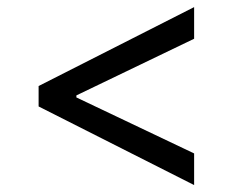

<svg xmlns="http://www.w3.org/2000/svg" viewBox="-20 -619 667 551"><path d="M90.8 -372.1 537.1 -598.6V-507.8L199.2 -345.2V-339.4L537.1 -178.7V-87.9L90.8 -313.5Z"/></svg>

Font: Pretendard GOV
Style: Regular
Weight: 400
Designer: Base glyphs from Inter by Rasmus Andersson; Hangeul glyphs from Noto Sans CJK(Source Han Sans) by Jang Soo-young and Kan
Foundry: Kil Hyung-jin
Version: Version 1.309